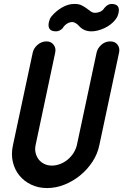

<svg xmlns="http://www.w3.org/2000/svg" viewBox="-20 -945 625 974"><path d="M358 -925Q380 -925 394 -918Q408 -911 419.5 -902.5Q431 -894 440.5 -887Q450 -880 463 -880Q475 -880 488 -885.5Q501 -891 510 -905Q527 -925 545 -925Q592 -925 581 -878Q579 -870 576 -862.5Q573 -855 566 -847H567Q544 -818 509 -802Q474 -786 444 -786Q406 -786 382 -812Q366 -830 350 -833Q335 -834 321 -825.5Q307 -817 297 -801Q282 -786 264 -786Q218 -786 228 -833Q230 -841 233 -848.5Q236 -856 243 -864Q264 -889 294.5 -907Q325 -925 358 -925ZM161 -211Q156 -189 160.5 -170Q165 -151 176 -136.5Q187 -122 204.5 -113.5Q222 -105 243 -105Q264 -105 285 -113Q306 -121 323.5 -135.5Q341 -150 353 -169Q365 -188 370 -209L470 -678Q475 -701 494.5 -718Q514 -735 539 -735Q564 -735 576.5 -718Q589 -701 584 -678L484 -209Q475 -164 449 -124.5Q423 -85 387 -55.5Q351 -26 307.5 -8.5Q264 9 219 9Q175 9 139 -8Q103 -25 79 -54Q55 -83 45.5 -122Q36 -161 45 -205L146 -678Q151 -701 171 -718Q191 -735 216 -735Q239 -735 252 -718Q265 -701 260 -678Z"/></svg>

Font: VDS
Style: Bold Italic
Weight: 700
Designer: artmaker
Foundry: artmaker
Version: Version 1.000 2009 initial release